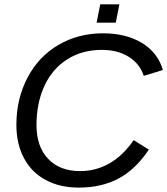

<svg xmlns="http://www.w3.org/2000/svg" viewBox="-20 -851 768 881"><path d="M593.3 -208 663.1 -164.6Q601.6 -72.8 523.4 -31.5Q445.3 9.8 341.8 9.8Q253.4 9.8 188.5 -25.9Q123.5 -61 89.4 -126.5Q55.2 -191.9 55.2 -277.8Q55.2 -397.9 106.4 -495.1Q157.7 -592.3 248.8 -645.3Q339.8 -698.2 452.1 -698.2Q558.1 -698.2 631.1 -654.1Q704.1 -609.9 727.5 -529.8L639.6 -502.9Q622.1 -557.6 571.5 -589.8Q521 -622.1 447.3 -622.1Q356.9 -622.1 289.1 -579.1Q220.7 -536.1 184.1 -457.5Q147.5 -378.9 147.5 -276.4Q147.5 -178.7 200.7 -122.3Q253.9 -65.9 348.1 -65.9Q420.4 -65.9 482.9 -101.8Q545.4 -137.7 593.3 -208ZM527.8 -831.1 511.2 -747.1H423.3L439.9 -831.1Z"/></svg>

Font: Arimo
Style: Italic
Weight: 400
Italic angle: -12°
Designer: Steve Matteson
Foundry: Monotype Imaging Inc.
Version: Version 1.33